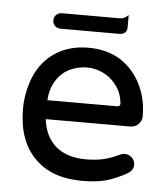

<svg xmlns="http://www.w3.org/2000/svg" viewBox="-49 -694 652 749"><g transform="rotate(5 276.5 -319.0)"><path d="M133.8 -603.5Q133.8 -616.2 142.6 -625Q151.4 -633.8 164.1 -633.8H392.6Q409.2 -633.8 424.8 -649.4Q424.8 -633.8 424.8 -601.6Q424.8 -573.2 392.6 -573.2H164.1Q151.4 -573.2 142.6 -582Q133.8 -590.8 133.8 -603.5ZM45.9 -249Q45.9 -315.4 71.3 -377Q97.7 -438.5 151.4 -473.6Q205.1 -508.8 280.3 -508.8Q352.5 -508.8 406.2 -475.6Q457 -442.4 485.4 -386.2Q513.7 -330.1 513.7 -261.7Q513.7 -243.2 501 -230Q488.3 -216.8 467.8 -216.8H137.7Q146.5 -147.5 189.9 -110.8Q233.4 -74.2 307.6 -74.2Q346.7 -74.2 377.4 -81.5Q408.2 -88.9 439.5 -104.5Q446.3 -108.4 457 -108.4Q472.7 -108.4 484.9 -97.2Q497.1 -85.9 497.1 -69.3Q497.1 -46.9 470.7 -32.2Q429.7 -9.8 392.6 0.5Q355.5 10.7 299.8 10.7Q179.7 10.7 112.8 -57.6Q45.9 -126 45.9 -249ZM422.9 -303.7Q418.9 -342.8 399.4 -369.1Q377.9 -400.4 346.2 -416Q314.5 -431.6 280.3 -431.6Q249 -431.6 214.8 -417Q180.7 -400.4 160.6 -367.7Q140.6 -335 137.7 -291H411.1Q423.8 -291 422.9 -303.7Z"/></g></svg>

Font: YuPearl-Regular
Style: Regular
Weight: 400
Designer: Max Yao
Foundry: Max-Everyday
Version: Version 1.011; ttfautohint (v1.8.3)